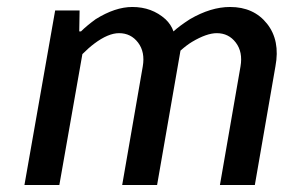

<svg xmlns="http://www.w3.org/2000/svg" viewBox="-20 -530 845 550"><path d="M50 0 138 -500H208L207 -440H212Q228 -456 254 -475Q310 -510 359 -510Q415 -510 454 -475Q470 -460 477 -440Q493 -455 524 -475Q584 -510 639 -510Q707 -510 745 -462Q783 -414 769 -340L710 0H610L669 -340Q676 -381 655.5 -408Q635 -435 601 -435Q572 -435 530 -410Q515 -401 497 -385L430 0H330L389 -340Q396 -381 375.5 -408Q355 -435 321 -435Q290 -435 250 -405Q234 -393 216 -375L150 0Z"/></svg>

Font: Scada
Style: Italic
Weight: 400
Italic angle: -10°
Designer: Jovanny Lemonad
Foundry: Jovanny Lemonad
Version: Version 4.100;PS 004.100;hotconv 1.0.88;makeotf.lib2.5.64775